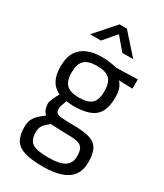

<svg xmlns="http://www.w3.org/2000/svg" viewBox="-235 -823 983 1149"><g transform="rotate(30 257.0 -248.5)"><path d="M264.8 235.4Q185.9 235.4 138.7 221.8Q91.6 208.2 70.6 175.2Q49.6 142.2 49.6 84.4Q49.6 55.4 58.6 35Q67.5 14.6 85.3 -3.2Q103.1 -21 129.3 -40Q115.7 -49.2 108.5 -67.8Q101.3 -86.4 101.3 -109.4Q101.3 -119.8 112.5 -144.4Q123.7 -169 134.9 -188.2Q114.3 -198.2 96.2 -215.6Q78.1 -233 67.2 -263Q56.2 -293 56.2 -339Q56.2 -401 79.7 -438.3Q103.2 -475.6 145.5 -492.8Q187.8 -510 242.8 -510Q269.8 -510 299.7 -506Q329.6 -502 346.8 -497L495.3 -500.8V-436.9L400.5 -439.3Q414.7 -425.1 424 -402Q433.3 -378.9 433.3 -339Q433.3 -274.4 411.7 -237.6Q390.1 -200.8 347.3 -185.5Q304.5 -170.2 239.6 -170.2Q232.8 -170.2 215.9 -171.7Q199.1 -173.2 190.9 -174.2Q185.5 -159.6 179.3 -141.6Q173.1 -123.6 173.1 -116.6Q173.1 -97 179.9 -87.3Q186.7 -77.7 212.5 -74.6Q238.3 -71.5 294 -71.1Q365.3 -71.1 407.7 -59.2Q450.1 -47.4 468.8 -15.6Q487.5 16.2 487.5 75.8Q487.5 132.6 461.3 167.8Q435 203 385.4 219.2Q335.8 235.4 264.8 235.4ZM265.8 172Q341.2 172 376.1 150.1Q411.1 128.1 411.1 79Q411.1 40.8 399.2 23.2Q387.3 5.5 360.5 0.1Q333.8 -5.3 288.4 -5.3Q279.6 -5.3 263.3 -5.8Q247 -6.3 229.4 -7Q211.9 -7.7 198.2 -8.6Q184.5 -9.5 179.9 -9.9Q148.9 13.3 136.5 31.1Q124.1 49 124.1 78.2Q124.1 111.9 136.1 133Q148.1 154.1 178.9 163Q209.7 172 265.8 172ZM242.6 -230.3Q306.4 -230.3 332.2 -255.2Q358.1 -280.1 358.1 -339Q358.1 -397.9 332.2 -423.5Q306.4 -449.1 242.6 -449.1Q184.7 -449.1 158.1 -423.5Q131.5 -397.9 131.5 -339Q131.5 -280.1 158.1 -255.2Q184.7 -230.3 242.6 -230.3ZM113.2 -592 236.2 -731.6H286.7L411.1 -592H335.9L262.4 -678.7L188.3 -592Z"/></g></svg>

Font: Titillium Web
Style: Bold
Weight: 700
Designer: Mohamed Gaber, Accademia di Belle Arti di Urbino
Foundry: Kief Type Foundry, Accademia di Belle Arti di Urbino
Version: Version 3.000